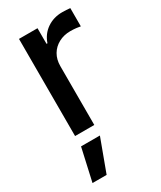

<svg xmlns="http://www.w3.org/2000/svg" viewBox="-199 -617 776 926"><g transform="rotate(-30 189.5 -154.5)"><path d="M69.8 0V-541H172.9V-454.1H178.2Q192.9 -498 229.5 -523.2Q266.1 -548.3 314 -548.3Q324.7 -548.3 337.4 -547.6Q350.1 -546.9 358.4 -545.9V-444.3Q352.5 -445.8 336.2 -447.8Q319.8 -449.7 302.2 -449.7Q266.6 -449.7 237.8 -434.3Q209 -418.9 192.9 -391.6Q176.8 -364.3 176.8 -327.1V0ZM29.3 238.3 69.8 57.6H174.8L107.9 238.3Z"/></g></svg>

Font: Inter 17pt Medium
Style: Regular
Weight: 500
Version: Version 4.001;git-66647c0bb